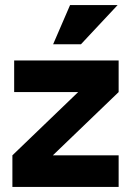

<svg xmlns="http://www.w3.org/2000/svg" viewBox="-20 -739 518 759"><path d="M257 -719H445L300 -564H190ZM189 -125H449V0H29V-125L289 -375H36V-500H449V-375Z"/></svg>

Font: Haskoy ExtraBold
Style: Regular
Weight: 800
Designer: Ertekin Erdin
Foundry: Ertekin Erdin
Version: Version 2.000; ttfautohint (v1.8.4.7-5d5b)